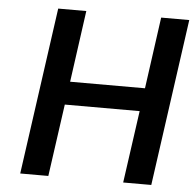

<svg xmlns="http://www.w3.org/2000/svg" viewBox="-51 -759 821 810"><g transform="rotate(5 359.5 -353.5)"><path d="M619 0 718 -707H599L557 -404H240L282 -707H163L64 0H183L226 -306H543L500 0Z"/></g></svg>

Font: Brisa Sans Medium
Style: Italic
Weight: 600
Italic angle: -8°
Designer: Dalton Maag Ltd
Foundry: Dalton Maag Ltd
Version: Version 1.101;July 10, 2019;FontCreator 11.5.0.2425 64-bit